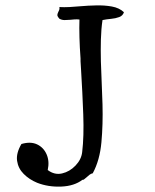

<svg xmlns="http://www.w3.org/2000/svg" viewBox="-20 -680 570 708"><path d="M437 -635Q433 -622 419.5 -617Q406 -612 389.5 -610.5Q373 -609 358 -606Q353 -572 352 -533.5Q351 -495 352 -454Q353 -415 355 -375Q357 -335 358 -295Q360 -222 354 -155.5Q348 -89 322 -41Q316 -40 310 -35.5Q304 -31 299 -26Q294 -22 290.5 -19Q287 -16 284 -17Q254 6 206 8Q158 10 117 -6Q88 -18 67.5 -38.5Q47 -59 43 -87Q39 -115 59 -149Q93 -159 117 -147.5Q141 -136 152 -110.5Q163 -85 156 -53Q181 -34 209 -40.5Q237 -47 258.5 -69.5Q280 -92 283 -119Q290 -177 287 -258.5Q284 -340 279 -421Q279 -429 278 -437.5Q277 -446 277 -454Q277 -457 277 -464Q274 -505 273 -542Q272 -579 273 -608Q264 -609 255.5 -608.5Q247 -608 239 -607Q228 -606 218 -606Q208 -606 199 -611Q191 -620 191.5 -625Q192 -630 195 -636Q197 -639 198.5 -643.5Q200 -648 199 -654Q216 -653 236 -654Q256 -655 277 -657Q291 -658 305 -659Q319 -660 333 -660Q365 -661 392.5 -656Q420 -651 437 -635Z"/></svg>

Font: Yuji Syuku
Style: Regular
Weight: 400
Designer: Kataoka Yuji
Foundry: Kinuta Font Factory
Version: Version 3.002